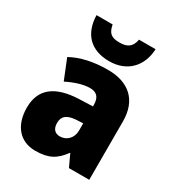

<svg xmlns="http://www.w3.org/2000/svg" viewBox="-188 -905 952 1033"><g transform="rotate(30 288.0 -388.5)"><path d="M475 -787H372C363 -735 332 -721 290 -721C240 -721 218 -734 208 -787H108C111 -672 176 -606 290 -606C399 -606 470 -677 475 -787ZM310 -563C219 -563 144 -546 84 -513L134 -389C186 -415 235 -430 275 -430C314 -430 337 -410 337 -362V-352L252 -349C109 -343 32 -287 32 -169C32 -59 91 10 186 10C270 10 311 -15 354 -73H357L391 0H517V-363C517 -494 439 -563 310 -563ZM299 -245 337 -247V-202C337 -155 304 -123 263 -123C233 -123 214 -141 214 -179C214 -220 238 -242 299 -245Z"/></g></svg>

Font: Noto Sans Armenian SemiCondensed Black
Style: Regular
Weight: 900
Width: 4
Designer: Monotype Design Team
Foundry: Monotype Imaging Inc.
Version: Version 2.008